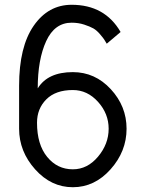

<svg xmlns="http://www.w3.org/2000/svg" viewBox="-20 -777 605 804"><path d="M138 -407Q180 -475 285 -475Q378 -475 444 -403.5Q510 -332 510 -238Q510 -143 443 -68Q376 7 285 7Q194 7 127 -68Q60 -143 60 -238V-418Q60 -581 121 -669Q182 -757 280 -757Q419 -757 485 -643L427 -594Q419 -607 416 -612Q413 -617 399 -633.5Q385 -650 371 -658Q357 -666 332.5 -674Q308 -682 280 -682Q209 -682 173.5 -605Q138 -528 138 -407ZM135 -263Q135 -172 177.5 -120Q220 -68 285 -68Q346 -68 390.5 -121Q435 -174 435 -238Q435 -301 390.5 -350.5Q346 -400 285 -400Q213 -400 174 -361Q135 -322 135 -263Z"/></svg>

Font: Beorc Gothic
Style: Regular
Weight: 400
Version: Version 001.001